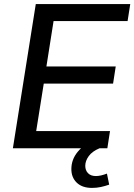

<svg xmlns="http://www.w3.org/2000/svg" viewBox="-20 -725 657 939"><path d="M43 0 155 -705H617L604 -622H242L207 -400H546L533 -316H194L157 -84H518L505 0ZM430 194Q382 194 355.5 168.5Q329 143 329 102Q329 55 360 17.5Q391 -20 439 -39L467 0Q431 15 414 38.5Q397 62 397 86Q397 108 410.5 122Q424 136 449 136Q472 136 503 124L514 178Q494 185 473.5 189.5Q453 194 430 194Z"/></svg>

Font: Mulish SemiBold
Style: Italic
Weight: 600
Italic angle: -9°
Designer: Vernon Adams
Foundry: Vernon Adams
Version: Version 3.603; ttfautohint (v1.8.3)